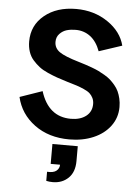

<svg xmlns="http://www.w3.org/2000/svg" viewBox="-62 -758 768 1057"><g transform="rotate(5 321.5 -229.5)"><path d="M315.9 -710Q416 -710 491.5 -658.4Q566.9 -606.9 585.9 -530.8L459 -488.8Q439.5 -542 404.3 -568.6Q369.1 -595.2 323.2 -595.2Q296.9 -595.2 274.4 -588.9Q252 -582.5 234.9 -564.7Q217.8 -546.9 217.8 -520Q217.8 -485.4 247.3 -464.6Q276.9 -443.8 355 -420.9Q377.4 -414.1 392.1 -409.4Q406.7 -404.8 429.2 -396.5Q451.7 -388.2 466.8 -380.9Q481.9 -373.5 501.2 -362.3Q520.5 -351.1 533.7 -339.4Q546.9 -327.6 560.3 -311.8Q573.7 -295.9 581.8 -278.6Q589.8 -261.2 595 -239.3Q600.1 -217.3 600.1 -192.9Q600.1 -133.8 565.9 -87.6Q531.7 -41.5 472.7 -16.4Q413.6 8.8 339.8 8.8Q226.1 8.8 147.2 -49.3Q68.4 -107.4 46.9 -200.2L170.9 -243.2Q214.4 -105 338.9 -105Q390.6 -105 422.4 -129.6Q454.1 -154.3 454.1 -196.8Q454.1 -215.3 446.8 -230Q439.5 -244.6 428.5 -254.6Q417.5 -264.6 395.5 -274.4Q373.5 -284.2 354.5 -290.3Q335.4 -296.4 301.8 -306.2Q268.1 -316.4 244.4 -324.7Q220.7 -333 191.9 -345.7Q163.1 -358.4 143.8 -373.3Q124.5 -388.2 107.4 -407.7Q90.3 -427.2 81.8 -453.1Q73.2 -479 73.2 -509.8Q73.2 -598.6 141.1 -654.3Q209 -710 315.9 -710ZM301.8 151.9H250V42H390.1V124Q390.1 185.1 356 218Q321.8 251 270 251Q250 251 233.9 247.1V196.8Q269.5 199.2 285.6 185.8Q301.8 172.4 301.8 151.9Z"/></g></svg>

Font: LT Superior
Style: Bold
Weight: 400
Designer: Daniel Lyons
Foundry: LyonsType
Version: Version 1.000